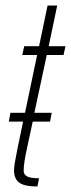

<svg xmlns="http://www.w3.org/2000/svg" viewBox="-20 -678 258 698"><path d="M150 -478 105 -268H168L162 -236H99L79 -143Q66 -85 66 -57Q66 -44 78 -37Q90 -30 122 -30L116 0Q69 0 50 -14Q31 -28 31 -60Q31 -77 44 -140L64 -236H12L18 -268H71L115 -478H61L68 -510H122L153 -658H188L157 -510H218L211 -478Z"/></svg>

Font: Saira Ultra Condensed Thin
Style: Italic
Weight: 100
Width: 1
Italic angle: -12°
Designer: Hector Gatti with collaboration of the Omnibus-Type team
Foundry: Omnibus-Type
Version: Version 1.001; ttfautohint (v1.8)